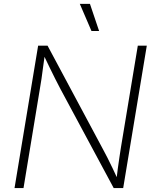

<svg xmlns="http://www.w3.org/2000/svg" viewBox="-20 -961 793 981"><path d="M54.2 0 174.8 -727.5H223.1L503.4 -203.6Q515.6 -181.6 528.6 -155.8Q541.5 -129.9 555.2 -101.6Q568.8 -73.2 582.5 -43L574.7 -41.5Q578.1 -71.3 582 -100.3Q585.9 -129.4 590.1 -157Q594.2 -184.6 598.1 -209L684.1 -727.5H730L609.4 0H561L289.1 -505.9Q275.9 -531.2 262.2 -558.1Q248.5 -585 233.6 -616Q218.8 -647 201.2 -683.6L209.5 -685.5Q204.1 -648.9 200 -616.9Q195.8 -585 191.9 -557.4Q188 -529.8 183.6 -506.3L100.1 0ZM447.3 -802.7 387.7 -941.4H439.5L486.3 -802.7Z"/></svg>

Font: Inter 18pt ExtraLight
Style: Italic
Weight: 250
Italic angle: -9.3988°
Designer: Rasmus Andersson
Foundry: rsms
Version: Version 4.001;git-66647c0bb